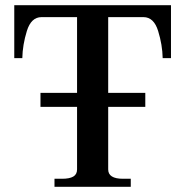

<svg xmlns="http://www.w3.org/2000/svg" viewBox="-20 -720 714 740"><path d="M639 -700V-496H607Q606 -547 589.5 -600.5Q573 -654 533 -654H397V-362H540V-308H397V-67Q397 -31 454 -31H484V0H190V-31H219Q248 -31 262.5 -39.5Q277 -48 277 -67V-308H136V-362H277V-654H140Q100 -654 83.5 -600.5Q67 -547 66 -496H35V-700Z"/></svg>

Font: Taviraj Medium
Style: Regular
Weight: 500
Designer: Katatrad Team
Foundry: CadsonDemak
Version: Version 1.030